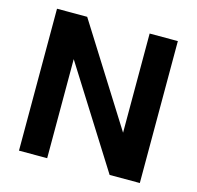

<svg xmlns="http://www.w3.org/2000/svg" viewBox="-103 -807 937 915"><g transform="rotate(15 366.0 -350.0)"><path d="M67.9 0V-700.2H216.8L524.9 -210.9V-700.2H664.1V0H515.1L207 -488.8V0Z"/></g></svg>

Font: Uncut Sans
Style: Bold
Weight: 700
Designer: Kasper Nordkvist
Foundry: UNCUT.wtf
Version: Version 1.304;Glyphs 3.2 (3246)